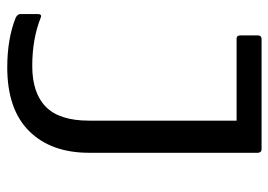

<svg xmlns="http://www.w3.org/2000/svg" viewBox="-128 -612 755 540"><g transform="rotate(90 250.0 -342.5)"><path d="M20 -22C20 -16.8 23.3 -12.4 29.8 -8.8C69.8 7.2 116.5 15.1 169.9 15.1C248.7 15.1 308.4 -5.4 349.1 -46.4C389.8 -87.4 410.2 -143.6 410.2 -214.8V-689.9C409.8 -696.8 406.4 -700.2 399.9 -700.2H89.8C83.3 -699.9 80.1 -696.5 80.1 -689.9V-640.1C80.1 -633.3 83.3 -629.9 89.8 -629.9H319.8V-214.8C319.8 -159.5 306.9 -119.1 281 -93.5C255.1 -68 216.8 -55.2 166 -55.2C115.2 -55.2 69.8 -63.2 29.8 -79.1C23.3 -81.7 20 -78.9 20 -70.8Z"/></g></svg>

Font: Numans
Style: Regular
Weight: 400
Designer: Jovanny Lemonad
Foundry: Jovanny Lemonad
Version: Version 001.001